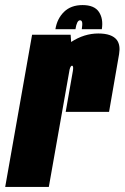

<svg xmlns="http://www.w3.org/2000/svg" viewBox="-66 -737 491 757"><path d="M193 -296Q217 -433 221 -455.5Q224.5 -475 219.5 -477.5Q219 -478 218 -478Q212.5 -478 208.5 -463.5L126.5 0H-45.5L60.5 -600H212.5L214.5 -571.5Q266 -605 321.5 -605Q375.5 -605 395 -579Q409.5 -559 403.5 -523.5Q389.5 -442 364 -296ZM259.5 -717Q306 -717 324 -690Q342 -663 335.5 -622H256.5Q259.5 -641.5 257.8 -649.2Q256 -657 249.5 -657Q237 -657 231.5 -622H152.5Q159 -663 186.2 -690Q213.5 -717 259.5 -717Z"/></svg>

Font: Anybody UltraCondensed Black
Style: Italic
Weight: 900
Width: 1
Italic angle: -10°
Designer: Tyler Finck
Foundry: Etcetera Type Company
Version: Version 1.010; ttfautohint (v1.8.3) -l 8 -r 50 -G 200 -x 14 